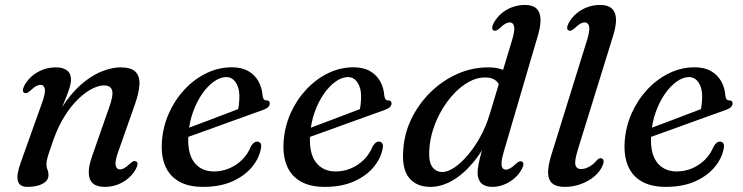

<svg xmlns="http://www.w3.org/2000/svg" viewBox="-20 -738 2974 769"><path d="M77.5 -366Q71.6 -368.9 71.7 -376.7Q71.9 -384.5 77.8 -395.9Q96 -428.9 129.8 -448.6Q163.7 -468.2 204.9 -468.2Q232.5 -468.2 248.5 -455.9Q264.4 -443.6 264.4 -419.5Q264.4 -405.2 258.7 -386.6Q252.9 -368 242.3 -341.8Q231.7 -315.6 216.4 -278.6Q201.1 -241.5 181.9 -190L179.9 -211.3Q208.8 -283.7 245.1 -333.1Q281.4 -382.4 320.1 -412.3Q358.8 -442.1 395.8 -455.2Q432.7 -468.2 463 -468.2Q505.2 -468.2 522.8 -450.3Q540.3 -432.3 538.5 -399.3Q536.7 -366.2 520.6 -320.6L453.6 -130.4Q439.5 -91 443.3 -75.2Q447.1 -59.4 460.4 -59.4Q468.6 -59.4 477.9 -64.6Q487.1 -69.7 500.4 -82.5Q508.8 -90.1 514.3 -92.2Q519.8 -94.2 524.9 -91.7Q530.8 -88.8 530.7 -81Q530.5 -73.2 524.6 -61.8Q506.6 -28.8 473.1 -9.2Q439.5 10.5 398.7 10.5Q367.7 10.5 351.9 -3.7Q336.1 -17.8 335.5 -44.9Q334.8 -72 348.1 -110.3L416.6 -306Q434.7 -355.8 429 -375.8Q423.3 -395.9 396.1 -395.9Q375.3 -395.9 348.6 -382.3Q321.9 -368.8 293.7 -341.8Q265.4 -314.8 239.6 -274Q213.8 -233.3 194.3 -179Q183.5 -148.1 177.2 -129.3Q170.9 -110.4 168.5 -99.5Q166 -88.5 166 -80.8Q166 -67.6 170.1 -58.6Q174.2 -49.5 174.2 -36.6Q174.2 -15.2 151.3 -2.4Q128.4 10.5 89.6 10.5Q58.2 10.5 51.6 -13.4Q45 -37.2 63.1 -87.2L148.8 -327.3Q163 -366.7 159.3 -382.5Q155.6 -398.3 142 -398.3Q134.1 -398.3 124.7 -393.2Q115.3 -388.2 102 -375.2Q93.6 -367.8 88.1 -365.7Q82.6 -363.7 77.5 -366Z M683.6 -206.3Q683.6 -206.3 702.2 -213.4Q720.7 -220.4 750.8 -231.6Q780.8 -242.8 815.6 -256Q850.4 -269.2 883.8 -281.9Q917.2 -294.6 942.1 -304.2L930.5 -288.2Q934.4 -300.4 936.5 -316Q938.6 -331.6 938.8 -352.7Q938.8 -386.2 924.3 -407.7Q909.8 -429.3 886 -429.3Q862.3 -429.3 837.2 -411.6Q812 -393.9 790 -362.5Q767.9 -331 752.9 -289.1Q737.9 -247.1 734.5 -198.7Q729.5 -125.2 757.5 -88.3Q785.5 -51.3 837 -51.3Q867.9 -51.3 896.9 -63.1Q925.9 -74.9 949.1 -97.5Q972.3 -120 985.2 -152.2Q992.5 -163.2 998.2 -167.2Q1003.9 -171.1 1010.7 -170.9Q1018.9 -170.7 1023.6 -163.8Q1028.3 -156.9 1024.7 -141.5Q1017.6 -103.2 988.5 -68.3Q959.3 -33.3 910.2 -11.4Q861 10.5 792.9 10.5Q734.8 10.5 696.9 -11.2Q659 -32.9 641.9 -73.2Q624.8 -113.4 628.4 -169.5Q632.3 -229.7 656.1 -283.6Q680 -337.4 718.7 -379.1Q757.4 -420.7 806.2 -444.6Q855 -468.5 908.6 -468.5Q948 -468.5 974.7 -453.1Q1001.3 -437.6 1015.5 -411.7Q1029.7 -385.7 1031.9 -353.7Q1032.7 -346.1 1036.3 -341Q1039.8 -336 1046.2 -336Q1053.4 -336.3 1057.1 -333.1Q1060.7 -329.9 1060.7 -323.6Q1060.7 -315.9 1054 -309.1Q1047.2 -302.3 1027.9 -295.6Q1007.5 -288.4 974.8 -276.6Q942.1 -264.9 903.8 -251Q865.5 -237.2 827.4 -223.3Q789.2 -209.5 757.6 -198.2Q725.9 -186.9 706.8 -179.9Q687.7 -172.9 687.7 -172.9Z M1171.1 -206.3Q1171.1 -206.3 1189.7 -213.4Q1208.2 -220.4 1238.3 -231.6Q1268.3 -242.8 1303.1 -256Q1337.9 -269.2 1371.3 -281.9Q1404.7 -294.6 1429.6 -304.2L1418 -288.2Q1421.9 -300.4 1424 -316Q1426.1 -331.6 1426.3 -352.7Q1426.3 -386.2 1411.8 -407.7Q1397.3 -429.3 1373.5 -429.3Q1349.8 -429.3 1324.7 -411.6Q1299.5 -393.9 1277.5 -362.5Q1255.4 -331 1240.4 -289.1Q1225.4 -247.1 1222 -198.7Q1217 -125.2 1245 -88.3Q1273 -51.3 1324.5 -51.3Q1355.4 -51.3 1384.4 -63.1Q1413.4 -74.9 1436.6 -97.5Q1459.8 -120 1472.7 -152.2Q1480 -163.2 1485.7 -167.2Q1491.4 -171.1 1498.2 -170.9Q1506.4 -170.7 1511.1 -163.8Q1515.8 -156.9 1512.2 -141.5Q1505.1 -103.2 1476 -68.3Q1446.8 -33.3 1397.7 -11.4Q1348.5 10.5 1280.4 10.5Q1222.3 10.5 1184.4 -11.2Q1146.5 -32.9 1129.4 -73.2Q1112.3 -113.4 1115.9 -169.5Q1119.8 -229.7 1143.6 -283.6Q1167.5 -337.4 1206.2 -379.1Q1244.9 -420.7 1293.7 -444.6Q1342.5 -468.5 1396.1 -468.5Q1435.5 -468.5 1462.2 -453.1Q1488.8 -437.6 1503 -411.7Q1517.2 -385.7 1519.4 -353.7Q1520.2 -346.1 1523.8 -341Q1527.3 -336 1533.7 -336Q1540.9 -336.3 1544.6 -333.1Q1548.2 -329.9 1548.2 -323.6Q1548.2 -315.9 1541.5 -309.1Q1534.7 -302.3 1515.4 -295.6Q1495 -288.4 1462.3 -276.6Q1429.6 -264.9 1391.3 -251Q1353 -237.2 1314.9 -223.3Q1276.7 -209.5 1245.1 -198.2Q1213.4 -186.9 1194.3 -179.9Q1175.2 -172.9 1175.2 -172.9Z M2134.7 -596.8 1997.9 -131.1Q1989.9 -104 1988.9 -88.1Q1987.9 -72.2 1992.5 -65.4Q1997 -58.6 2005.9 -58.6Q2014.1 -58.6 2023.4 -63.8Q2032.6 -68.9 2045.9 -81.7Q2054.3 -89.3 2059.8 -91.4Q2065.3 -93.4 2070.4 -90.9Q2076.3 -88 2076.2 -80.2Q2076 -72.4 2070.1 -61Q2058.5 -39.2 2039.6 -23.2Q2020.7 -7.2 1998 1.7Q1975.3 10.5 1951.6 10.5Q1922.6 10.5 1907.8 -4.3Q1892.9 -19.1 1892.9 -46.4Q1892.9 -61.3 1896.9 -81.7Q1900.9 -102 1909.9 -134.3Q1918.9 -166.6 1933.7 -215.8L1948.3 -208.1Q1915.8 -135.6 1874.9 -86.9Q1834 -38.3 1790.3 -13.9Q1746.5 10.5 1704.1 10.5Q1647.4 10.5 1617.7 -26.7Q1588 -63.8 1595.6 -143.7Q1600.8 -208.8 1630.3 -267.3Q1659.8 -325.7 1706.8 -371Q1753.9 -416.3 1812.6 -442.3Q1871.4 -468.2 1935 -468.2Q1968.3 -468.2 1991.7 -459.4Q2015 -450.6 2028.7 -435.1Q2042.4 -419.7 2046.5 -399.6L1985 -385.7Q1977.5 -407 1963 -417.4Q1948.5 -427.8 1922.6 -427.8Q1890.6 -427.8 1859.1 -410.8Q1827.6 -393.8 1799.5 -364.2Q1771.4 -334.7 1749.2 -296.8Q1727 -258.9 1713.9 -216.8Q1700.7 -174.7 1699.2 -132.8Q1697.1 -87.9 1712 -68.5Q1726.8 -49.1 1751.6 -49.1Q1773.5 -49.1 1800.1 -67.1Q1826.7 -85 1853.8 -116.8Q1880.9 -148.5 1903.8 -190.3Q1926.8 -232.2 1941.2 -279.9L2030.8 -577Q2042.9 -616.9 2039 -632.6Q2035.2 -648.3 2021.6 -648.3Q2013.7 -648.3 2004.3 -643.2Q1994.9 -638.2 1981.6 -625.2Q1973.2 -617.8 1967.7 -615.7Q1962.2 -613.7 1957.1 -616Q1951.2 -618.9 1951.3 -626.7Q1951.5 -634.5 1957.4 -645.9Q1969.5 -667.9 1988.3 -684.1Q2007.2 -700.3 2031.4 -709.2Q2055.5 -718.2 2082.3 -718.2Q2113 -718.2 2128.2 -704.2Q2143.4 -690.3 2144.8 -663.1Q2146.2 -636 2134.7 -596.8Z M2436.3 -596.8 2294.9 -140.3Q2280.3 -92.9 2284.8 -76.9Q2289.3 -60.9 2306.8 -60.9Q2322.2 -60.9 2339 -69.7Q2355.7 -78.4 2369.6 -95.4Q2375.9 -101.8 2380.5 -103.6Q2385.1 -105.3 2389.9 -103.7Q2396.1 -101.7 2397.5 -94.4Q2398.8 -87 2393.5 -75.3Q2384.4 -51.8 2361.5 -32.3Q2338.5 -12.8 2307.4 -1.1Q2276.3 10.5 2241.8 10.5Q2208.7 10.5 2192.3 -3.3Q2175.9 -17 2175.2 -45.4Q2174.6 -73.7 2188.2 -117.2L2331.1 -577Q2343.6 -616.9 2339.5 -632.6Q2335.5 -648.3 2321.9 -648.3Q2314 -648.3 2304.6 -643.2Q2295.2 -638.2 2281.9 -625.2Q2273.5 -617.8 2268 -615.7Q2262.5 -613.7 2257.4 -616Q2251.5 -618.9 2251.6 -626.7Q2251.8 -634.5 2257.7 -645.9Q2269.8 -667.9 2289 -684.1Q2308.2 -700.3 2332.4 -709.2Q2356.6 -718.2 2383.6 -718.2Q2414.6 -718.2 2430.3 -704.1Q2445.9 -690.1 2447.2 -662.9Q2448.4 -635.8 2436.3 -596.8Z M2537.1 -206.3Q2537.1 -206.3 2555.7 -213.4Q2574.2 -220.4 2604.3 -231.6Q2634.3 -242.8 2669.1 -256Q2703.9 -269.2 2737.3 -281.9Q2770.7 -294.6 2795.6 -304.2L2784 -288.2Q2787.9 -300.4 2790 -316Q2792.1 -331.6 2792.3 -352.7Q2792.3 -386.2 2777.8 -407.7Q2763.3 -429.3 2739.5 -429.3Q2715.8 -429.3 2690.7 -411.6Q2665.5 -393.9 2643.5 -362.5Q2621.4 -331 2606.4 -289.1Q2591.4 -247.1 2588 -198.7Q2583 -125.2 2611 -88.3Q2639 -51.3 2690.5 -51.3Q2721.4 -51.3 2750.4 -63.1Q2779.4 -74.9 2802.6 -97.5Q2825.8 -120 2838.7 -152.2Q2846 -163.2 2851.7 -167.2Q2857.4 -171.1 2864.2 -170.9Q2872.4 -170.7 2877.1 -163.8Q2881.8 -156.9 2878.2 -141.5Q2871.1 -103.2 2842 -68.3Q2812.8 -33.3 2763.7 -11.4Q2714.5 10.5 2646.4 10.5Q2588.3 10.5 2550.4 -11.2Q2512.5 -32.9 2495.4 -73.2Q2478.3 -113.4 2481.9 -169.5Q2485.8 -229.7 2509.6 -283.6Q2533.5 -337.4 2572.2 -379.1Q2610.9 -420.7 2659.7 -444.6Q2708.5 -468.5 2762.1 -468.5Q2801.5 -468.5 2828.2 -453.1Q2854.8 -437.6 2869 -411.7Q2883.2 -385.7 2885.4 -353.7Q2886.2 -346.1 2889.8 -341Q2893.3 -336 2899.7 -336Q2906.9 -336.3 2910.6 -333.1Q2914.2 -329.9 2914.2 -323.6Q2914.2 -315.9 2907.5 -309.1Q2900.7 -302.3 2881.4 -295.6Q2861 -288.4 2828.3 -276.6Q2795.6 -264.9 2757.3 -251Q2719 -237.2 2680.9 -223.3Q2642.7 -209.5 2611.1 -198.2Q2579.4 -186.9 2560.3 -179.9Q2541.2 -172.9 2541.2 -172.9Z"/></svg>

Font: Fraunces
Style: Italic
Weight: 900
Italic angle: -16°
Version: Version 1.000;[0bf87f6ff]